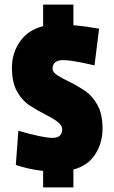

<svg xmlns="http://www.w3.org/2000/svg" viewBox="-20 -738 499 837"><path d="M168 -624V-718H300V-628Q350 -624 412 -613L392 -453Q293 -476 256 -476Q209 -476 209 -438Q209 -423 231.5 -409Q254 -395 286 -379.5Q318 -364 350 -342.5Q382 -321 404.5 -281Q427 -241 427 -177.5Q427 -114 394.5 -64.5Q362 -15 300 1V79H168V7Q104 0 49 -19L60 -168Q167 -137 209 -137Q251 -137 251 -174Q251 -193 228.5 -209Q206 -225 174 -241Q142 -257 109.5 -278Q77 -299 54.5 -339Q32 -379 32 -443Q32 -507 67.5 -557.5Q103 -608 168 -624Z"/></svg>

Font: Passion One
Style: Regular
Weight: 400
Designer: Alejandro Lo Celso
Foundry: Fontstage
Version: Version 1.002